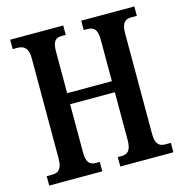

<svg xmlns="http://www.w3.org/2000/svg" viewBox="-106 -811 867 908"><g transform="rotate(-15 328.0 -357.0)"><path d="M24 0H284V-46H265C235 -46 219 -61 219 -111V-346H438V-113C438 -61 421 -46 390 -46H372V0H632V-46H605C576 -46 557 -60 557 -109V-602C557 -655 575 -668 605 -668H632V-714H372V-668H389C421 -668 438 -655 438 -602V-400H219V-604C219 -655 235 -668 265 -668H284V-714H24V-668H47C77 -668 100 -655 100 -604V-111C100 -61 81 -46 52 -46H24Z"/></g></svg>

Font: Noto Serif Armenian ExtraCondensed SemiBold
Style: Regular
Weight: 600
Width: 2
Designer: Monotype Design Team
Foundry: Monotype Imaging Inc.
Version: Version 2.008